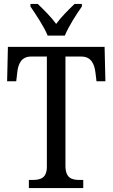

<svg xmlns="http://www.w3.org/2000/svg" viewBox="-20 -951 570 971"><path d="M221 -771H308C326 -816 367 -880 394 -918V-931H357C326 -901 290 -866 264 -830C238 -866 202 -901 171 -931H134V-918C160 -880 203 -816 221 -771ZM126 0H401V-41H383C343 -41 311 -50 311 -113V-665H391C442 -665 458 -626 463 -582L468 -540H513L509 -714H20L16 -540H62L67 -582C71 -626 87 -665 137 -665H217V-108C217 -49 183 -41 144 -41H126Z"/></svg>

Font: Noto Serif Khmer Condensed
Style: Regular
Weight: 400
Width: 3
Designer: Danh Hong and the Monotype Design Team
Foundry: Monotype Imaging Inc.
Version: Version 2.004